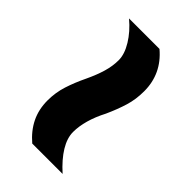

<svg xmlns="http://www.w3.org/2000/svg" viewBox="-18 -607 509 509"><g transform="rotate(-45 236.5 -352.5)"><path d="M222.2 -300.8Q195.8 -314.5 171.6 -321.3Q147.5 -328.1 126 -328.1Q103.5 -328.1 78.6 -313Q53.7 -297.9 27.8 -269V-382.8Q49.8 -408.7 76.9 -421.9Q104 -435.1 137.2 -435.1Q167 -435.1 194.3 -426.3Q221.7 -417.5 250 -403.8Q277.8 -390.6 301 -383.8Q324.2 -377 346.2 -377Q368.7 -377 395 -393.1Q421.4 -409.2 443.8 -436V-321.8Q422.4 -296.4 395.3 -283.7Q368.2 -271 335.9 -271Q305.2 -271 278.8 -279.1Q252.4 -287.1 222.2 -300.8Z"/></g></svg>

Font: Open Sans Condensed
Style: Regular
Weight: 400
Width: 3
Designer: Monotype Design Team
Foundry: Monotype Imaging Inc.
Version: Version 3.000